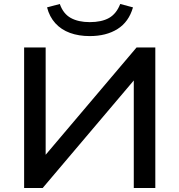

<svg xmlns="http://www.w3.org/2000/svg" viewBox="-20 -943 900 963"><path d="M101 0V-705H209V-149H194L665 -705H759V0H651V-556H665L194 0ZM430 -762Q375 -762 331 -778Q287 -794 257.5 -826.5Q228 -859 216 -906L280 -923Q297 -874 335 -853Q373 -832 430 -832Q490 -832 527 -853Q564 -874 583 -923L647 -906Q626 -833 569.5 -797.5Q513 -762 430 -762Z"/></svg>

Font: Nunito Sans 10pt SemiExpanded SemiBold
Style: Regular
Weight: 600
Width: 6
Designer: Vernon Adams
Foundry: Vernon Adams
Version: Version 3.101;gftools[0.9.27]